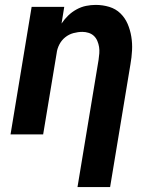

<svg xmlns="http://www.w3.org/2000/svg" viewBox="-20 -548 640 783"><path d="M296 215 382 -304Q384 -317 385 -330.5Q386 -344 384 -356.5Q382 -369 377 -381Q372 -393 363 -401.5Q354 -410 341.5 -414Q329 -418 316 -418Q298 -418 279.5 -413Q261 -408 246 -396Q231 -384 222 -366.5Q213 -349 211 -331L156 0H23L109 -520H242L231 -452Q243 -470 258 -484.5Q273 -499 292 -509.5Q311 -520 331 -524Q351 -528 370 -528Q399 -528 425.5 -520Q452 -512 471 -493.5Q490 -475 500.5 -450.5Q511 -426 515.5 -398.5Q520 -371 518.5 -342.5Q517 -314 512 -286L429 215Z"/></svg>

Font: Iosevka Aile Extrabold Oblique
Style: Regular
Weight: 800
Italic angle: -9°
Designer: Belleve Invis
Foundry: Belleve Invis
Version: Version 31.1.0; ttfautohint (v1.8.4)